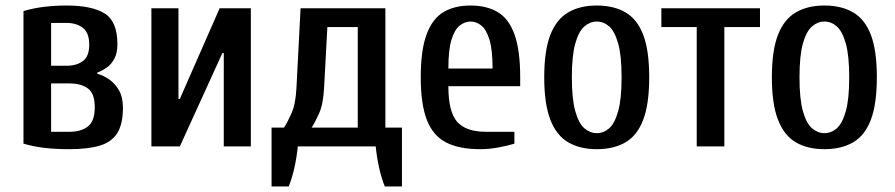

<svg xmlns="http://www.w3.org/2000/svg" viewBox="-20 -530 3238 695"><path d="M232 10Q182 10 142.5 5.5Q103 1 65 -10V-490Q103 -501 141.5 -505.5Q180 -510 222 -510Q312 -510 358.5 -481.5Q405 -453 405 -370Q405 -338 394 -317.5Q383 -297 366.5 -285.5Q350 -274 332 -267V-263Q355 -257 376 -242Q397 -227 411 -202.5Q425 -178 425 -140Q425 -80 404 -47.5Q383 -15 340 -2.5Q297 10 232 10ZM165 -53H232Q273 -53 298 -72Q323 -91 323 -142Q323 -192 298 -210Q273 -228 232 -228H165ZM165 -292H222Q257 -292 280 -309Q303 -326 303 -368Q303 -412 279.5 -429.5Q256 -447 222 -447H165Z M528 0V-500H626V-172H631L775 -500H888V0H790V-338H785L631 0Z M963 145V-68H1008Q1020 -86 1035 -119.5Q1050 -153 1053 -210L1068 -500H1375V-68H1435V145H1373Q1361 116 1352.5 78Q1344 40 1340 0H1058Q1054 40 1045.5 78Q1037 116 1025 145ZM1108 -68H1275V-432H1165L1153 -210Q1150 -153 1135 -119.5Q1120 -86 1108 -68Z M1718 10Q1643 10 1595.5 -14Q1548 -38 1525.5 -95Q1503 -152 1503 -250Q1503 -348 1524 -405Q1545 -462 1585 -486Q1625 -510 1683 -510Q1742 -510 1782 -486Q1822 -462 1842.5 -405Q1863 -348 1863 -250V-218H1603Q1603 -125 1635 -89Q1667 -53 1738 -53H1842V-10Q1820 -3 1785.5 3.5Q1751 10 1718 10ZM1603 -282H1763Q1763 -349 1752 -385.5Q1741 -422 1723 -437Q1705 -452 1683 -452Q1662 -452 1643.5 -437Q1625 -422 1614 -385.5Q1603 -349 1603 -282Z M2140 10Q2079 10 2036.5 -15Q1994 -40 1972 -97Q1950 -154 1950 -250Q1950 -347 1972 -403.5Q1994 -460 2036.5 -485Q2079 -510 2140 -510Q2202 -510 2244.5 -485Q2287 -460 2308.5 -403.5Q2330 -347 2330 -250Q2330 -154 2308.5 -97Q2287 -40 2244.5 -15Q2202 10 2140 10ZM2140 -48Q2165 -48 2185 -65.5Q2205 -83 2217.5 -127Q2230 -171 2230 -250Q2230 -329 2217.5 -373Q2205 -417 2185 -434.5Q2165 -452 2140 -452Q2116 -452 2095.5 -434.5Q2075 -417 2062.5 -373Q2050 -329 2050 -250Q2050 -171 2062.5 -127Q2075 -83 2095.5 -65.5Q2116 -48 2140 -48Z M2502 0V-432H2374V-500H2731V-432H2602V0Z M2964 10Q2903 10 2860.5 -15Q2818 -40 2796 -97Q2774 -154 2774 -250Q2774 -347 2796 -403.5Q2818 -460 2860.5 -485Q2903 -510 2964 -510Q3026 -510 3068.5 -485Q3111 -460 3132.5 -403.5Q3154 -347 3154 -250Q3154 -154 3132.5 -97Q3111 -40 3068.5 -15Q3026 10 2964 10ZM2964 -48Q2989 -48 3009 -65.5Q3029 -83 3041.5 -127Q3054 -171 3054 -250Q3054 -329 3041.5 -373Q3029 -417 3009 -434.5Q2989 -452 2964 -452Q2940 -452 2919.5 -434.5Q2899 -417 2886.5 -373Q2874 -329 2874 -250Q2874 -171 2886.5 -127Q2899 -83 2919.5 -65.5Q2940 -48 2964 -48Z"/></svg>

Font: Cuprum Medium
Style: Regular
Weight: 500
Designer: Jovanny Lemonad
Foundry: Jovanny Lemonad
Version: Version 3.000